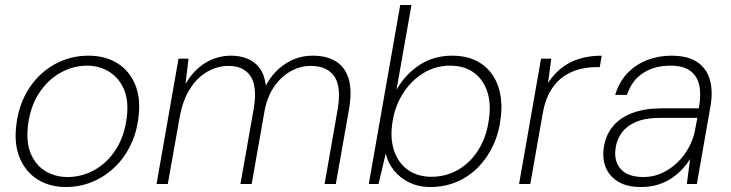

<svg xmlns="http://www.w3.org/2000/svg" viewBox="-20 -737 2926 769"><path d="M244 12Q179 12 131 -18Q83 -48 59.5 -103.5Q36 -159 45 -233Q52 -297 77 -348.5Q102 -400 141 -437Q180 -474 229.5 -494Q279 -514 334 -514Q401 -514 449 -484.5Q497 -455 520.5 -400.5Q544 -346 535 -271Q528 -207 503 -155.5Q478 -104 438.5 -66.5Q399 -29 349.5 -8.5Q300 12 244 12ZM250 -28Q308 -28 359 -56.5Q410 -85 444.5 -139Q479 -193 488 -268Q496 -336 475.5 -381.5Q455 -427 416 -450.5Q377 -474 329 -474Q272 -474 221 -445Q170 -416 135.5 -362.5Q101 -309 92 -234Q84 -166 104 -120Q124 -74 163 -51Q202 -28 250 -28Z M607 0 695 -502H735L723 -401Q756 -457 803 -485.5Q850 -514 906 -514Q939 -514 968.5 -503Q998 -492 1018.5 -466Q1039 -440 1045 -394Q1072 -447 1121.5 -480.5Q1171 -514 1233 -514Q1287 -514 1324 -492Q1361 -470 1376 -423Q1391 -376 1378 -300L1325 0H1280L1332 -297Q1348 -388 1319.5 -430.5Q1291 -473 1224 -473Q1184 -473 1146.5 -453Q1109 -433 1080.5 -393.5Q1052 -354 1040 -295L988 0H943L996 -300Q1011 -389 984 -431Q957 -473 896 -473Q850 -473 809 -449Q768 -425 739.5 -379Q711 -333 699 -264L652 0Z M1703 12Q1656 12 1618.5 -6.5Q1581 -25 1557 -55.5Q1533 -86 1525 -122L1496 0H1457L1583 -717H1628L1568 -377Q1602 -438 1659 -476Q1716 -514 1791 -514Q1861 -514 1907.5 -482Q1954 -450 1974 -395Q1994 -340 1986 -270Q1980 -209 1956.5 -157.5Q1933 -106 1896 -68Q1859 -30 1810 -9Q1761 12 1703 12ZM1708 -29Q1768 -29 1817.5 -58.5Q1867 -88 1899 -141.5Q1931 -195 1939 -266Q1947 -329 1929.5 -376Q1912 -423 1874.5 -448.5Q1837 -474 1783 -474Q1723 -474 1673 -442.5Q1623 -411 1590.5 -357Q1558 -303 1550 -234Q1543 -174 1560.5 -127.5Q1578 -81 1616 -55Q1654 -29 1708 -29Z M2059 0 2147 -502H2188L2175 -405Q2200 -443 2232 -467Q2264 -491 2303.5 -502.5Q2343 -514 2390 -514L2382 -468H2365Q2335 -468 2302 -460Q2269 -452 2239 -432Q2209 -412 2186.5 -376Q2164 -340 2154 -284L2104 0Z M2546 12Q2491 12 2456.5 -9Q2422 -30 2407.5 -63.5Q2393 -97 2397 -136Q2403 -192 2433 -229Q2463 -266 2513 -284.5Q2563 -303 2628 -303H2779Q2789 -358 2780.5 -396Q2772 -434 2743.5 -454Q2715 -474 2665 -474Q2602 -474 2556.5 -445Q2511 -416 2491 -357H2444Q2460 -410 2494 -445Q2528 -480 2573.5 -497Q2619 -514 2668 -514Q2736 -514 2774 -487.5Q2812 -461 2824 -414.5Q2836 -368 2825 -308L2771 0H2731L2744 -100Q2733 -82 2715.5 -62.5Q2698 -43 2674 -26Q2650 -9 2618.5 1.5Q2587 12 2546 12ZM2557 -28Q2599 -28 2634 -45Q2669 -62 2696 -89Q2723 -116 2740 -148.5Q2757 -181 2763 -212L2773 -265H2624Q2565 -265 2527 -248.5Q2489 -232 2469 -204Q2449 -176 2445 -139Q2439 -90 2467 -59Q2495 -28 2557 -28Z"/></svg>

Font: DM Sans 16pt ExtraLight
Style: Italic
Weight: 250
Italic angle: -10°
Version: Version 4.004;gftools[0.9.30]